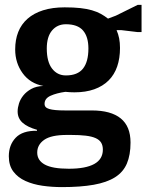

<svg xmlns="http://www.w3.org/2000/svg" viewBox="-20 -581 598 784"><path d="M513 1Q513 -65 473 -97.5Q433 -130 355 -130H247Q223 -130 207 -131.5Q191 -133 181 -136Q171 -139 166.5 -144Q162 -149 162 -157Q162 -179 186.5 -190Q211 -201 247 -206Q257 -205 265.5 -204.5Q274 -204 284 -204Q330 -204 365 -216.5Q400 -229 423.5 -252.5Q447 -276 458.5 -309.5Q470 -343 470 -385Q470 -407 466.5 -424.5Q463 -442 456 -458H475L542 -450H558V-561H542L453 -517L421 -505Q407 -516 391.5 -524.5Q376 -533 355.5 -539Q335 -545 308 -548Q281 -551 244 -551Q194 -551 156 -539Q118 -527 92.5 -504.5Q67 -482 54.5 -450.5Q42 -419 42 -379Q42 -324 72.5 -282Q103 -240 157 -230Q128 -229 108 -218Q88 -207 75.5 -191.5Q63 -176 57.5 -158.5Q52 -141 52 -126Q52 -98 72 -80Q92 -62 131 -51V-47Q72 -48 44 -18.5Q16 11 16 57Q16 95 34.5 119.5Q53 144 84 158Q115 172 153.5 177.5Q192 183 233 183Q309 183 362.5 173.5Q416 164 449.5 143Q483 122 498 87Q513 52 513 1ZM253 -30H269Q305 -30 330 -27Q355 -24 370.5 -17Q386 -10 393 1.5Q400 13 400 30Q400 69 365 88.5Q330 108 261 108Q194 108 163 91Q132 74 132 42Q132 10 160.5 -10Q189 -30 253 -30ZM171 -383Q171 -431 192.5 -456.5Q214 -482 249 -482Q297 -482 319 -456.5Q341 -431 341 -383Q341 -329 319 -301Q297 -273 249 -273Q214 -273 192.5 -301Q171 -329 171 -383Z"/></svg>

Font: GradeGX
Style: Regular
Weight: 100
Width: 1
Designer: Adam Twardoch
Foundry: Adam Twardoch
Version: Version 2.002; DEVELOPMENT